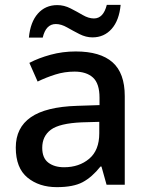

<svg xmlns="http://www.w3.org/2000/svg" viewBox="-20 -761 614 791"><path d="M292 -549Q393 -549 443.5 -504.5Q494 -460 494 -365V0H419L398 -75H394Q359 -31 320.5 -10.5Q282 10 214 10Q141 10 93 -29.5Q45 -69 45 -153Q45 -235 107 -278Q169 -321 298 -325L390 -328V-358Q390 -417 363 -441.5Q336 -466 287 -466Q246 -466 208 -454Q170 -442 135 -425L101 -502Q139 -522 188.5 -535.5Q238 -549 292 -549ZM317 -257Q225 -253 189.5 -226.5Q154 -200 154 -152Q154 -110 179 -91Q204 -72 244 -72Q306 -72 347.5 -107Q389 -142 389 -212V-259ZM99 -606Q105 -670 136 -705Q167 -740 216 -740Q244 -740 270.5 -726.5Q297 -713 321 -699Q345 -685 367 -685Q406 -685 420 -741H477Q471 -677 440 -642Q409 -607 361 -607Q334 -607 307.5 -620.5Q281 -634 256.5 -648Q232 -662 210 -662Q169 -662 156 -606Z"/></svg>

Font: Noto Sans Arabic Med
Style: Regular
Weight: 500
Designer: Monotype Design Team, Nadine Chahine, Nizar Qandah and Khaled Hosny
Foundry: Monotype Imaging Inc.
Version: Version 2.012; ttfautohint (v1.8.4.7-5d5b)